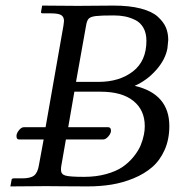

<svg xmlns="http://www.w3.org/2000/svg" viewBox="-20 -666 632 687"><path d="M246.1 -337.9 224.1 -210.9H366.2Q377 -210.9 377 -199.2V-195.8Q375.5 -186.5 366.7 -176.8Q357.9 -167 349.1 -167H215.8L199.2 -71.8Q198.2 -66.9 198.2 -58.1Q198.2 -42.5 213.9 -37.8Q229.5 -33.2 280.8 -33.2Q324.2 -33.2 360.1 -43.2Q396 -53.2 418.7 -68.8Q441.4 -84.5 458.3 -105.5Q475.1 -126.5 483.2 -145.8Q491.2 -165 495.1 -185.1Q498 -199.7 498 -214.8Q498 -272 457.3 -304.9Q416.5 -337.9 339.8 -337.9ZM288.1 -575.2 252 -373H332Q407.2 -373 455.6 -410.4Q503.9 -447.8 503.9 -520Q503.9 -547.4 493.2 -566.4Q482.4 -585.4 463.9 -594.5Q445.3 -603.5 427 -607.2Q408.7 -610.8 387.2 -610.8Q340.8 -610.8 323 -608.6Q305.2 -606.4 298.1 -599.9Q291 -593.3 288.1 -575.2ZM17.1 1 21 -20Q21 -27.8 28.8 -27.8H59.1Q88.9 -27.8 101.8 -37.8Q114.7 -47.9 119.1 -74.2L136.2 -167H47.9Q39.1 -167 39.1 -178.2V-182.1Q40.5 -191.4 48.8 -201.2Q57.1 -210.9 65.9 -210.9H143.1L207 -574.2Q209 -587.9 209 -590.8Q209 -606 198.7 -612.1Q188.5 -618.2 163.1 -618.2H132.8Q125 -618.2 127 -625L130.9 -646Q228 -645 258.8 -645Q275.4 -645 321.8 -645.5Q368.2 -646 386.2 -646Q443.4 -646 483.6 -635.5Q523.9 -625 544.4 -606.4Q564.9 -587.9 573.5 -567.9Q582 -547.9 582 -522.9Q582 -519.5 579.1 -493.2Q571.8 -452.6 538.6 -415.3Q505.4 -377.9 461.9 -358.9Q585.9 -330.1 585.9 -214.8Q585.9 -167.5 569.1 -129.6Q552.2 -91.8 524.4 -67.9Q496.6 -43.9 458.3 -28.1Q419.9 -12.2 379.4 -5.6Q338.9 1 293.9 1Q252.9 1 204.1 0.5Q155.3 0 146 0Z"/></svg>

Font: Common Serif
Style: Bold Italic
Weight: 700
Italic angle: -12°
Designer: Philipp H. Poll, Khaled Hosny
Foundry: Stefan Peev, Context Ltd.
Version: Version 1.026